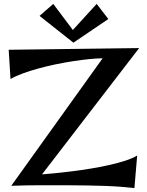

<svg xmlns="http://www.w3.org/2000/svg" viewBox="-20 -961 759 991"><path d="M698.2 -712.9 196.8 -61Q223.6 -63 263.9 -66.9Q304.2 -70.8 350.8 -76.7Q397.5 -82.5 447 -90.6Q496.6 -98.6 542 -108.9Q587.4 -119.1 625.7 -131.3Q664.1 -143.6 688 -158.2L673.8 9.8Q640.6 5.9 601.3 2.9Q562 0 519.5 -1.5Q477.1 -2.9 432.9 -3.7Q388.7 -4.4 346.2 -4.6Q303.7 -4.9 264.2 -4.9Q224.6 -4.9 190.9 -4.9Q114.3 -4.9 38.1 -2L509.8 -660.2Q479.5 -659.7 439.9 -655.8Q400.4 -651.9 356.2 -645Q312 -638.2 266.1 -628.7Q220.2 -619.1 177.5 -607.4Q134.8 -595.7 97.7 -582Q60.5 -568.4 34.2 -553.2L24.9 -704.1ZM539.1 -862.8 358.9 -740.7 184.1 -878.9 254.9 -940.9 356 -806.2 479 -940.9Z"/></svg>

Font: Original Surfer
Style: Regular
Weight: 400
Designer: Astigmatic (AOETI)
Foundry: Astigmatic (AOETI)
Version: Version 1.001